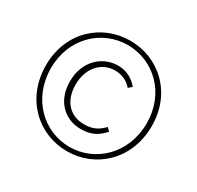

<svg xmlns="http://www.w3.org/2000/svg" viewBox="-144 -820 1027 1000"><g transform="rotate(30 370.0 -320.0)"><path d="M370 12C542 12 688 -120 688 -322C688 -522 542 -652 370 -652C198 -652 52 -522 52 -322C52 -120 198 12 370 12ZM370 -14C216 -14 82 -138 82 -322C82 -504 216 -626 370 -626C524 -626 658 -504 658 -322C658 -138 524 -14 370 -14ZM374 -124C440 -124 476 -148 510 -186L492 -204C460 -172 432 -154 376 -154C292 -154 236 -214 236 -312C236 -412 298 -478 378 -478C420 -478 454 -462 480 -432L500 -450C472 -484 432 -508 380 -508C286 -508 202 -434 202 -312C202 -192 280 -124 374 -124Z"/></g></svg>

Font: Source Sans Pro ExtraLight
Style: Regular
Weight: 200
Designer: Paul D. Hunt
Foundry: Adobe Systems Incorporated
Version: Version 3.006;hotconv 1.0.111;makeotfexe 2.5.65597